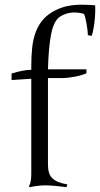

<svg xmlns="http://www.w3.org/2000/svg" viewBox="-20 -781 421 809"><path d="M232.9 -710.9Q207 -693.8 195.8 -638.7Q184.6 -583.5 182.1 -488.8H344.2V-472.2Q335.4 -468.3 323.2 -464.6Q311 -460.9 297.4 -458.3Q283.7 -455.6 269.8 -453.9Q255.9 -452.1 244.1 -452.1H182.1V-87.9Q182.1 -68.4 186.3 -54.2Q190.4 -40 200.2 -30.3Q210 -20.5 225.6 -14.2Q241.2 -7.8 264.2 -3.9L259.8 7.8Q231.9 3.9 209.5 2Q187 0 169.9 0Q142.1 0 105 7.8L102.1 2.9Q111.8 -11.2 111.8 -48.8V-449.2L28.8 -443.8V-471.2Q78.6 -486.8 111.8 -486.8V-502.9Q111.8 -545.4 115.7 -581.3Q119.6 -617.2 130.9 -646.7Q142.1 -676.3 161.9 -699Q181.6 -721.7 213.9 -737.8Q239.3 -750.5 266.4 -755.9Q293.5 -761.2 326.2 -761.2Q338.9 -761.2 352.3 -760.5Q365.7 -759.8 380.9 -758.8Q381.3 -753.4 381.3 -748.3Q381.3 -743.2 381.3 -733.2Q381.3 -723.1 380.1 -708Q378.9 -692.9 377 -678.7Q375 -664.6 372.3 -651.9Q369.6 -639.2 366.2 -629.9L350.1 -632.8Q350.1 -642.1 348.4 -656Q346.7 -669.9 344.2 -683.6Q341.8 -697.3 338.9 -708.3Q335.9 -719.2 333 -723.1Q311.5 -728.5 293.9 -728.5Q259.8 -728.5 232.9 -710.9Z"/></svg>

Font: Junge
Style: Regular
Weight: 400
Designer: Alexei Vanyashin
Foundry: Cyreal (www.cyreal.org)
Version: Version 1.002